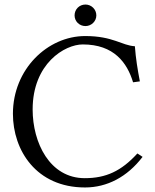

<svg xmlns="http://www.w3.org/2000/svg" viewBox="-20 -817 684 847"><path d="M355 10C452 10 541 -36 609 -125L586 -140C515 -62 447 -31 354 -31C199 -31 124 -188 124 -334C124 -537 266 -621 345 -621C483 -621 541 -540 567 -454L597 -458C587 -510 579 -559 575 -613C518 -616 479 -658 356 -658C190 -658 37 -512 37 -315C37 -154 140 10 355 10ZM309 -749C309 -723 330 -702 357 -702C383 -702 405 -723 405 -749C405 -776 383 -797 357 -797C330 -797 309 -776 309 -749Z"/></svg>

Font: Linux Libertine O C
Style: Regular
Weight: 400
Designer: Philipp H. Poll
Foundry: Philipp H. Poll
Version: Version 4.0.3